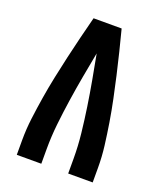

<svg xmlns="http://www.w3.org/2000/svg" viewBox="-136 -824 772 913"><g transform="rotate(20 250.0 -367.5)"><path d="M58 0V-74Q58 -130 65 -185.5Q72 -241 81 -296.5Q90 -352 101.5 -407Q113 -462 125.5 -517Q138 -572 151.5 -626.5Q165 -681 179 -735H321Q335 -681 348.5 -626.5Q362 -572 374.5 -517Q387 -462 398.5 -407Q410 -352 419 -296.5Q428 -241 435 -185.5Q442 -130 442 -74V0H318V-74Q318 -138 311 -202Q304 -266 294.5 -329.5Q285 -393 273.5 -456.5Q262 -520 250 -583Q238 -520 226.5 -456.5Q215 -393 205.5 -329.5Q196 -266 189 -202Q182 -138 182 -74V0Z"/></g></svg>

Font: Iosevka Term Curly Extrabold
Style: Regular
Weight: 800
Designer: Belleve Invis
Foundry: Belleve Invis
Version: Version 32.3.0